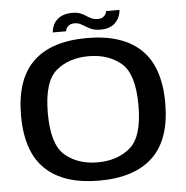

<svg xmlns="http://www.w3.org/2000/svg" viewBox="-56 -862 891 921"><g transform="rotate(-5 390.0 -401.5)"><path d="M385 5.5Q556 5.5 644.2 -79Q732.5 -163.5 732.5 -337.5Q732.5 -512 644.2 -596.5Q556 -681 385 -681Q213.5 -681 125.8 -596.8Q38 -512.5 38 -337.5Q38 -163.5 126.2 -79Q214.5 5.5 385 5.5ZM385 -82.5Q290 -82.5 228.5 -134.8Q167 -187 167 -337.5Q167 -489.5 228.5 -541.5Q290 -593.5 385 -593.5Q480.5 -593.5 542 -541.5Q603.5 -489.5 603.5 -337.5Q603.5 -187 542 -134.8Q480.5 -82.5 385 -82.5ZM453.5 -715.5Q479.5 -715.5 496.5 -722.2Q513.5 -729 524.5 -739.5Q535.5 -750 541.5 -761.8Q547.5 -773.5 550 -784.2Q552.5 -795 552.5 -802H488Q488 -795.5 483.5 -787.2Q479 -779 469.8 -773.2Q460.5 -767.5 446.5 -767.5Q428.5 -767.5 415.8 -773.2Q403 -779 391 -787.2Q379 -795.5 364 -801.5Q349 -807.5 326 -807.5Q301 -807.5 283 -801Q265 -794.5 253.8 -784.5Q242.5 -774.5 236.2 -762.8Q230 -751 227.5 -740.2Q225 -729.5 224 -722H288.5Q289 -728.5 293.5 -736.8Q298 -745 307.5 -750.8Q317 -756.5 332 -756.5Q348 -756.5 360.2 -750.2Q372.5 -744 385 -736Q397.5 -728 413.5 -721.8Q429.5 -715.5 453.5 -715.5Z"/></g></svg>

Font: Anybody SemiExpanded Medium
Style: Regular
Weight: 500
Width: 6
Version: Version 1.113;gftools[0.9.25]